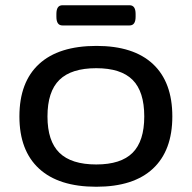

<svg xmlns="http://www.w3.org/2000/svg" viewBox="-20 -705 731 732"><path d="M347 7Q204 7 129 -62Q54 -131 54 -261Q54 -392 129 -461Q204 -530 348 -530Q489 -530 563 -461Q637 -392 637 -261Q637 -131 563 -62Q489 7 347 7ZM347 -78Q441 -78 485.5 -122.5Q530 -167 530 -261Q530 -356 485.5 -400.5Q441 -445 347 -445Q252 -445 206.5 -400.5Q161 -356 161 -261Q161 -167 206.5 -122.5Q252 -78 347 -78ZM218 -608Q195 -608 195 -641V-652Q195 -685 218 -685H474Q497 -685 497 -652V-641Q497 -608 474 -608Z"/></svg>

Font: Asap Expanded Medium
Style: Regular
Weight: 500
Width: 7
Designer: Pablo Cosgaya
Foundry: Omnibus-Type
Version: Version 3.001